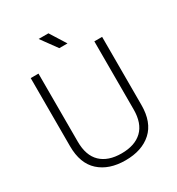

<svg xmlns="http://www.w3.org/2000/svg" viewBox="-207 -1010 1066 1155"><g transform="rotate(-30 326.0 -433.0)"><path d="M132 -700V-227Q132 -131 182.5 -82.5Q233 -34 326 -34Q419 -34 469.5 -82.5Q520 -131 520 -227V-700H574V-227Q574 -107 507 -46.5Q440 14 326 14Q212 14 145 -46.5Q78 -107 78 -227V-700ZM374 -770H317L237 -880H305Z"/></g></svg>

Font: Space Grotesk Variable
Style: Regular
Weight: 400
Designer: Florian Karsten (Space Grotesk), Colophon Foundry (Space Mono)
Foundry: Florian Karsten
Version: Version 1.106